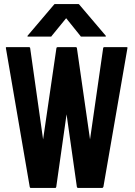

<svg xmlns="http://www.w3.org/2000/svg" viewBox="-20 -929 669 949"><path d="M132 0Q128 0 127 -5L9 -692Q8 -696 12 -696H124Q128 -696 129 -692L193 -240L259 -692Q260 -696 265 -696H355Q359 -696 360 -692L425 -240L490 -692Q491 -696 495 -696H606Q611 -696 610 -692L491 -5Q490 -3 488 -1.5Q486 0 486 0H365Q362 0 360 -5L309 -364L258 -5Q257 0 253 0ZM120 -748Q114 -748 116 -752L246 -905Q248 -909 252 -909H367Q371 -909 373 -905L503 -752Q505 -748 499 -748H382Q378 -748 377 -752L307 -839L236 -752Q235 -748 231 -748Z"/></svg>

Font: Staatliches
Style: Regular
Weight: 400
Designer: Brian LaRossa & Erica Carras
Foundry: Type Brut Foundry
Version: Version 1.000; ttfautohint (v1.8.2) -l 8 -r 50 -G 200 -x 14 